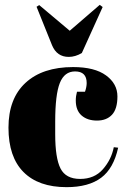

<svg xmlns="http://www.w3.org/2000/svg" viewBox="-20 -763 523 793"><path d="M290 -468Q246 -468 227 -420Q208 -372 208 -261V-209Q208 -110 230 -67Q252 -24 311 -24Q370 -24 405 -64Q440 -104 450 -155L468 -153Q449 -67 398 -29Q346 10 255 10Q139 10 77 -52.5Q15 -115 15 -235.5Q15 -356 85.5 -421Q156 -486 282 -486Q371 -486 418 -451.5Q465 -417 465 -365Q465 -313 442.5 -289Q420 -265 380.5 -265Q341 -265 317 -286Q293 -307 293 -348Q293 -366 298 -384H331Q338 -404 338 -420Q338 -468 290 -468ZM404 -734 318 -544Q291 -528 264 -528Q215 -528 195 -576L131 -735L142 -742L268 -636L392 -743Z"/></svg>

Font: Abril Fatface
Style: Regular
Weight: 400
Designer: Veronika Burian, Jos Scaglione
Foundry: TypeTogether
Version: Version 1.001